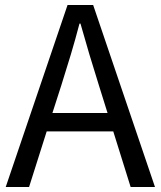

<svg xmlns="http://www.w3.org/2000/svg" viewBox="-20 -753 647 773"><path d="M413 -298 378 -410Q358 -473 340 -533.5Q322 -594 304 -658H300Q283 -593 265 -533Q247 -473 227 -410L191 -298ZM436 -224H168L97 0H3L252 -733H355L604 0H506Z"/></svg>

Font: Kinto Sans
Style: Regular
Weight: 400
Designer: Authors: Ryoko NISHIZUKA  (kana & ideographs); Paul D. Hunt (Latin, Greek & Cyrillic); Wenlong ZHANG  (bopomofo); Sandol
Foundry: Adobe Systems Incorporated, ookami Inc.
Version: Version 0.001